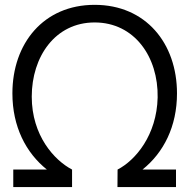

<svg xmlns="http://www.w3.org/2000/svg" viewBox="-20 -754 764 774"><path d="M270.5 0V-70.5C199.5 -107.5 108 -207 108 -364.5C108 -525.5 202.5 -663.5 361.5 -663.5C522 -663.5 618.5 -524.5 615.5 -361C612 -209.5 526.5 -108 454 -70.5L453.5 0H689.5V-70.5H554.5C639.5 -138.5 693.5 -244 693.5 -377.5C693.5 -579 568 -734.5 361.5 -734.5C155.5 -734.5 30 -579 30 -377.5C30 -244 84 -138.5 169 -70.5H33.5V0Z"/></svg>

Font: Manrope
Style: Regular
Weight: 400
Designer: Mikhail Sharanda
Foundry: Mikhail Sharanda
Version: Version 4.505